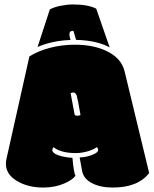

<svg xmlns="http://www.w3.org/2000/svg" viewBox="-20 -842 699 871"><path d="M222.2 -174.3Q257.8 -147.5 323.7 -147.5Q346.7 -147.5 373.5 -154.3Q400.4 -161.1 418.9 -174.3Q425.3 -169.4 425.3 -161.6Q425.3 -149.9 397.9 -139.2Q370.6 -128.4 341.3 -127.9L352.1 -68.4Q358.4 -31.2 397 -11.2Q435.5 8.8 491.2 8.8Q606 8.8 656.7 -57.1L545.4 -517.6Q530.8 -578.6 462.9 -610.8Q403.3 -639.2 319.3 -639.2Q260.7 -639.2 206.5 -625Q152.3 -610.8 113.3 -585.9L9.3 -121.1Q6.8 -111.3 6.8 -98.6Q6.8 -51.3 56.6 -21.2Q106.4 8.8 176.3 8.8Q229 8.8 271 -9.5Q313 -27.8 322.3 -45.9Q314.9 -55.7 308.6 -126Q270.5 -128.4 243.9 -137.9Q217.3 -147.5 217.3 -161.6Q217.3 -167.5 222.2 -174.3ZM313 -702.1Q318.8 -680.7 325.2 -661.1Q419.4 -658.7 477.5 -627L416.5 -802.7Q379.4 -821.8 310.5 -821.8Q284.7 -821.8 254.6 -815.7Q224.6 -809.6 206.1 -799.3L150.4 -628.9Q217.3 -657.7 299.8 -660.6Q294.9 -678.7 294.9 -686.5Q294.9 -694.3 298.6 -698.2Q302.2 -702.1 313 -702.1ZM345.2 -320.3Q339.4 -316.9 331.1 -316.9Q322.8 -316.9 318.8 -320.8L300.3 -419.4Q307.1 -422.4 312 -422.4Q322.8 -422.4 328.1 -408.2Q332.5 -394.5 345.2 -320.3Z"/></svg>

Font: Friends & Family
Style: Regular
Weight: 400
Designer: Sarang Kulkarni, Maithili Shingre, Noopur Datye
Foundry: Ek Type
Version: Version 1.000;hotconv 1.0.117;makeotfexe 2.5.65602